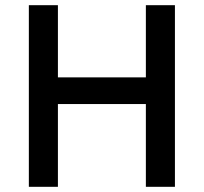

<svg xmlns="http://www.w3.org/2000/svg" viewBox="-20 -720 785 740"><path d="M91.2 0V-700H203.2V-421.8H542.2V-700H654.2V0H542.2V-319H203.2V0Z"/></svg>

Font: Geologica-Sharp
Style: Regular
Weight: 100
Designer: Sindre Bremnes, Frode Helland
Foundry: Monokrom Skriftforlag AS
Version: Version 1.010;gftools[0.9.28]